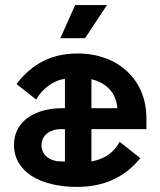

<svg xmlns="http://www.w3.org/2000/svg" viewBox="-20 -720 629 754"><path d="M400 -700H275L217 -570H314ZM555 -213V-256C555 -405 446 -510 284 -510C164 -510 92 -452 45 -390L122 -329C145 -371 192 -406 235 -410V-295H222C128 -295 35 -251 35 -151C35 -46 137 14 283 14C420 14 492 -51 531 -99L450 -163C427 -122 394 -96 339 -86V-213ZM441 -295H339V-409C401 -394 436 -353 441 -295ZM219 -86C180 -86 143 -108 143 -150C143 -191 180 -213 219 -213H235V-86Z"/></svg>

Font: Space Text SemiBold
Style: Regular
Weight: 600
Designer: Florian Karsten (Space Text), Colophon Foundry (Space Mono)
Foundry: Florian Karsten
Version: Version 1.003;PS 001.003;hotconv 1.0.88;makeotf.lib2.5.64775